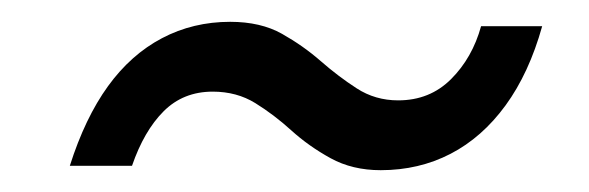

<svg xmlns="http://www.w3.org/2000/svg" viewBox="-20 -409 540 176"><path d="M329 -253Q303 -253 283 -264Q263 -275 247 -289.5Q231 -304 214 -314.5Q197 -325 175 -325Q148 -325 130 -307Q112 -289 101 -257H44Q58 -301 79 -330Q100 -359 128.5 -374Q157 -389 191 -389Q219 -389 238.5 -378Q258 -367 274 -353Q290 -339 307 -328Q324 -317 345 -317Q374 -317 393.5 -336.5Q413 -356 421 -385H477Q465 -342 443.5 -312.5Q422 -283 393 -268Q364 -253 329 -253Z"/></svg>

Font: DM Sans 10pt Light
Style: Italic
Weight: 300
Italic angle: -10°
Version: Version 4.004;gftools[0.9.30]